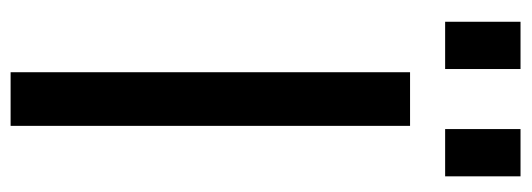

<svg xmlns="http://www.w3.org/2000/svg" viewBox="-332 -644 978 353"><g transform="rotate(90 156.5 -467.0)"><path d="M112.3 2V-732.4H210.9V2ZM19.5 -796.9V-935.5H106.4V-796.9ZM216.8 -796.9V-935.5H303.7V-796.9Z"/></g></svg>

Font: Nasu
Style: Regular
Weight: 400
Designer: Ryoko NISHIZUKA (kana &amp; ideographs); Paul D. Hunt (Latin, Greek &amp; Cyrillic); Wenlong ZHANG (bopomofo); Sandoll C
Version: Version 2014.1215